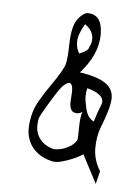

<svg xmlns="http://www.w3.org/2000/svg" viewBox="-43 -466 388 581"><g transform="rotate(5 150.5 -175.5)"><path d="M192.4 -251Q245.1 -243.2 270 -226.6Q294.9 -210 294.9 -181.6Q294.9 -153.3 268.6 -87.9Q258.8 -60.5 258.8 -25.9Q258.8 8.8 279.3 42L269.5 81.1L224.6 -4.9Q205.1 7.8 179.7 16.6Q154.3 25.4 143.6 25.4Q132.8 25.4 127.9 23.4Q83 11.7 63.5 -23.4Q52.7 -43.9 52.7 -67.4Q52.7 -90.8 60.5 -119.1Q68.4 -147.5 106 -201.2Q143.6 -254.9 147.9 -272.9Q152.3 -291 152.8 -327.1Q153.3 -363.3 159.2 -384.8Q165 -406.2 178.2 -418.9Q191.4 -431.6 200.2 -431.6Q245.1 -431.6 245.1 -370.6Q245.1 -309.6 192.4 -251ZM171.9 -158.2 173.8 -192.4Q173.8 -215.8 162.1 -216.8Q150.4 -212.9 139.6 -199.7Q128.9 -186.5 106 -148.4Q83 -110.4 80.6 -101.6Q78.1 -92.8 78.1 -77.1Q78.1 -61.5 85.9 -46.9Q99.6 -22.5 129.9 -13.7Q132.8 -12.7 137.7 -12.7Q157.2 -12.7 177.7 -23.4Q198.2 -34.2 203.1 -48.8Q204.1 -54.7 204.1 -74.2Q204.1 -119.1 210.9 -132.8Q199.2 -124 185.5 -128.4Q171.9 -132.8 171.9 -158.2ZM218.8 -205.1Q215.8 -194.3 215.8 -180.2Q215.8 -166 222.2 -140.6Q228.5 -115.2 247.1 -106.4Q248 -108.4 250 -115.2Q255.9 -135.7 261.7 -148.9Q267.6 -162.1 267.6 -168Q267.6 -192.4 218.8 -205.1ZM195.3 -397.5Q175.8 -364.3 175.8 -342.8Q175.8 -321.3 185.5 -307.6Q201.2 -314.5 204.6 -317.4Q208 -320.3 210 -321.8Q211.9 -323.2 213.4 -327.1Q214.8 -331.1 214.8 -332Q218.8 -338.9 219.7 -344.2Q220.7 -349.6 220.7 -355.5Q220.7 -379.9 195.3 -397.5Z"/></g></svg>

Font: Dawning of a New Day
Style: Regular
Weight: 400
Designer: Kimberly Geswein
Foundry: Kimberly Geswein
Version: Version 1.002 2010